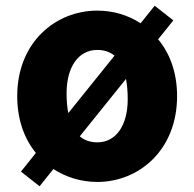

<svg xmlns="http://www.w3.org/2000/svg" viewBox="-20 -620 677 669"><path d="M118 29 166 -31C211 -2 264 14 319 14C463 14 597 -96 597 -285C597 -367 572 -434 531 -483L584 -549L519 -600L470 -539C425 -568 373 -583 319 -583C174 -583 40 -473 40 -285C40 -203 65 -136 105 -87L53 -22ZM212 -295C212 -385 252 -446 319 -446C343 -446 363 -439 379 -426L218 -226C214 -246 212 -269 212 -295ZM319 -124C295 -124 274 -131 258 -145L419 -345C423 -324 425 -301 425 -274C425 -184 385 -124 319 -124Z"/></svg>

Font: Noto Sans JP Black
Style: Regular
Weight: 900
Designer: Ryoko NISHIZUKA  (kana, bopomofo & ideographs); Paul D. Hunt (Latin, Greek & Cyrillic); Sandoll Communications , Soo-you
Foundry: Adobe
Version: Version 2.002;hotconv 1.0.116;makeotfexe 2.5.65601